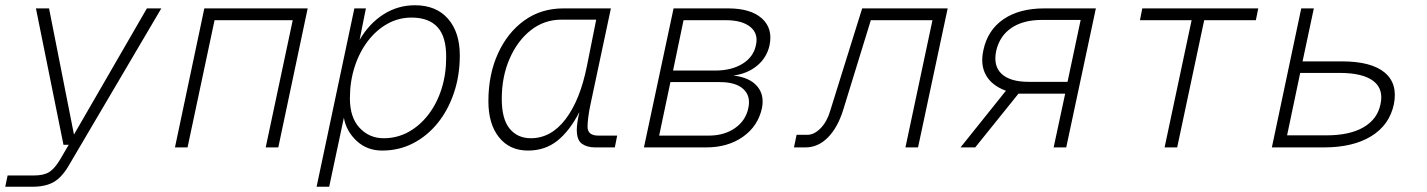

<svg xmlns="http://www.w3.org/2000/svg" viewBox="-20 -562 5440 732"><path d="M0 150 9 107H109Q147 107 167.5 94Q188 81 208 48L242 -10H222L117 -530H167L262 -49L540 -530H595L244 66Q218 112 186.5 131Q155 150 103 150Z M647 0 759 -530H1153L1041 0H993L1096 -485H798L695 0Z M1187 150 1331 -530H1375L1351 -410Q1388 -473 1442.5 -507.5Q1497 -542 1562 -542Q1643 -542 1688 -490.5Q1733 -439 1733 -351Q1733 -274 1710.5 -207.5Q1688 -141 1648 -92Q1608 -43 1554.5 -15.5Q1501 12 1437 12Q1379 12 1339.5 -25Q1300 -62 1291 -113L1235 150ZM1443 -35Q1494 -35 1537.5 -59Q1581 -83 1613.5 -125.5Q1646 -168 1663.5 -223.5Q1681 -279 1681 -342Q1682 -421 1648.5 -458Q1615 -495 1549 -495Q1500 -495 1457.5 -471.5Q1415 -448 1382.5 -405.5Q1350 -363 1332 -307Q1314 -251 1314 -187Q1314 -114 1351 -74.5Q1388 -35 1443 -35Z M1993 12Q1923 12 1882.5 -38.5Q1842 -89 1842 -176Q1842 -278 1878.5 -358Q1915 -438 1979 -484Q2043 -530 2128 -530H2309L2231 -163Q2226 -140 2223 -117Q2220 -94 2220 -79Q2220 -45 2261 -45H2333L2324 0H2249Q2218 0 2198.5 -14Q2179 -28 2179 -67Q2179 -79 2181.5 -96.5Q2184 -114 2189 -135Q2152 -63 2105 -25.5Q2058 12 1993 12ZM2004 -35Q2081 -35 2136.5 -108Q2192 -181 2218 -312L2253 -487H2120Q2055 -487 2004 -447Q1953 -407 1923 -338.5Q1893 -270 1893 -185Q1893 -108 1923 -71.5Q1953 -35 2004 -35Z M2435 0 2548 -530H2756Q2842 -530 2884.5 -492Q2927 -454 2914 -390Q2904 -343 2867 -312Q2830 -281 2776 -274Q2837 -267 2866 -234Q2895 -201 2885 -150Q2870 -81 2812.5 -40.5Q2755 0 2672 0ZM2546 -293H2706Q2769 -293 2811 -319Q2853 -345 2862 -390Q2872 -434 2840.5 -459.5Q2809 -485 2747 -485H2586ZM2493 -45H2682Q2741 -45 2782 -73.5Q2823 -102 2833 -150Q2843 -196 2814 -222.5Q2785 -249 2725 -249H2536Z M3007 0 3017 -48H3058Q3084 -48 3108.5 -73Q3133 -98 3145 -139L3267 -530H3593L3480 0H3432L3535 -485H3300L3195 -144Q3174 -76 3136.5 -38Q3099 0 3051 0Z M3642 0 3815 -216Q3761 -236 3739 -275.5Q3717 -315 3729 -370Q3745 -447 3805.5 -488.5Q3866 -530 3961 -530H4158L4045 0H3997L4041 -205H3863L3698 0ZM3902 -250H4050L4100 -486H3952Q3881 -486 3836 -455.5Q3791 -425 3778 -368Q3766 -311 3798.5 -280.5Q3831 -250 3902 -250Z M4420 0 4523 -485H4326L4335 -530H4777L4768 -485H4571L4468 0Z M4829 0 4941 -530H4989L4946 -328H5096Q5208 -328 5259 -285.5Q5310 -243 5294 -164Q5277 -85 5207.5 -42.5Q5138 0 5027 0ZM4887 -46H5037Q5125 -46 5178 -76.5Q5231 -107 5243 -164Q5256 -223 5215.5 -253.5Q5175 -284 5087 -284H4937Z"/></svg>

Font: Geist Mono ExtraLight
Style: Italic
Weight: 200
Italic angle: -12°
Monospace: yes
Designer: Basement.studio, Andrés Briganti, Mateo Zaragoza
Foundry: Basement.studio, Vercel, Andrés Briganti, Guido Ferreyra, Mateo Zaragoza
Version: Version 1.500; ttfautohint (v1.8.4.7-5d5b)